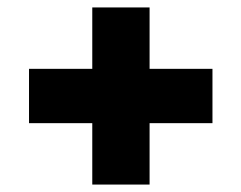

<svg xmlns="http://www.w3.org/2000/svg" viewBox="-20 -608 649 516"><path d="M228 -112V-588H382V-112ZM58 -277V-423H551V-277Z"/></svg>

Font: Montserrat Thin ExtraBold
Style: Regular
Weight: 800
Version: Version 9.000